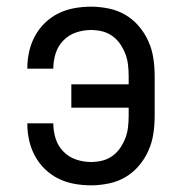

<svg xmlns="http://www.w3.org/2000/svg" viewBox="-20 -548 540 576"><path d="M253 8Q228 8 203 3.5Q178 -1 155.5 -12Q133 -23 115 -40.5Q97 -58 85 -80Q73 -102 67.5 -126.5Q62 -151 62 -176Q62 -176 62 -176.5Q62 -177 62 -178H140Q140 -178 140 -177.5Q140 -177 140 -177Q140 -154 147 -132Q154 -110 170 -93.5Q186 -77 208 -69.5Q230 -62 253 -62Q270 -62 286.5 -66Q303 -70 317 -80Q331 -90 340.5 -104Q350 -118 356 -133.5Q362 -149 364 -166Q366 -183 366 -200V-225H194V-295H366V-320Q366 -337 364 -354Q362 -371 356 -386.5Q350 -402 340.5 -416Q331 -430 317 -440Q303 -450 286.5 -454Q270 -458 253 -458Q230 -458 208 -450.5Q186 -443 170 -426.5Q154 -410 147 -388Q140 -366 140 -343Q140 -343 140 -342.5Q140 -342 140 -342H62Q62 -343 62 -343.5Q62 -344 62 -344Q62 -369 67.5 -393.5Q73 -418 85 -440Q97 -462 115 -479.5Q133 -497 155.5 -508Q178 -519 203 -523.5Q228 -528 253 -528Q279 -528 306 -522.5Q333 -517 356 -503.5Q379 -490 396.5 -469.5Q414 -449 425 -424.5Q436 -400 440 -373.5Q444 -347 444 -320V-200Q444 -173 440 -146.5Q436 -120 425 -95.5Q414 -71 396.5 -50.5Q379 -30 356 -16.5Q333 -3 306 2.5Q279 8 253 8Z"/></svg>

Font: Zed Sans
Style: Regular
Weight: 400
Designer: Belleve Invis
Foundry: Belleve Invis
Version: Version 1.0.0; ttfautohint (v1.8.4)